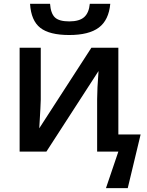

<svg xmlns="http://www.w3.org/2000/svg" viewBox="-20 -788 762 998"><path d="M136.2 -768.1H240.2Q243.7 -718.3 265.4 -697.5Q287.1 -676.8 339.8 -676.8Q392.6 -676.8 417.5 -699Q442.4 -721.2 446.8 -768.1H553.2Q545.4 -683.6 493.9 -644.8Q442.4 -606 339.8 -606Q237.3 -606 189.5 -643.3Q141.6 -680.7 136.2 -768.1ZM191.9 -540V-271Q191.9 -250.5 184.1 -121.1L455.1 -540H595.2V-88.9H710.9L644 189.9H530.8L595.2 0H484.9V-272.9Q484.9 -323.7 492.2 -418.9L221.2 0H82V-540Z"/></svg>

Font: OpenSans-Semibold
Style: Regular
Weight: 600
Foundry: Ascender Corporation
Version: Version 1.10